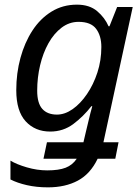

<svg xmlns="http://www.w3.org/2000/svg" viewBox="-20 -566 591 826"><path d="M186 240Q137 240 95.5 230.5Q54 221 25 206V125Q51 141 95.5 154Q140 167 183 167Q233 167 262.5 155.5Q292 144 310 117H167L182 46H339L350 -1Q354 -17 361.5 -49Q369 -81 377 -109H373Q339 -65 295.5 -32.5Q252 0 196 0Q131 0 90.5 -44Q50 -88 50 -178Q50 -251 68 -317Q86 -383 119.5 -434.5Q153 -486 201.5 -516Q250 -546 311 -546Q365 -546 398 -518Q431 -490 447 -453H451L484 -536H551L425 46H490L476 117H400Q369 182 315 211Q261 240 186 240ZM225 -73Q259 -73 292.5 -96.5Q326 -120 354 -161Q382 -202 399 -254Q416 -306 416 -364Q416 -412 393.5 -442Q371 -472 318 -472Q278 -472 245 -447Q212 -422 188.5 -380Q165 -338 152.5 -285Q140 -232 140 -176Q140 -122 162 -97.5Q184 -73 225 -73Z"/></svg>

Font: Noto Sans IKEA
Style: Italic
Weight: 400
Italic angle: -12°
Designer: Monotype Design Team
Foundry: Monotype Imaging Inc.
Version: Version 2.001